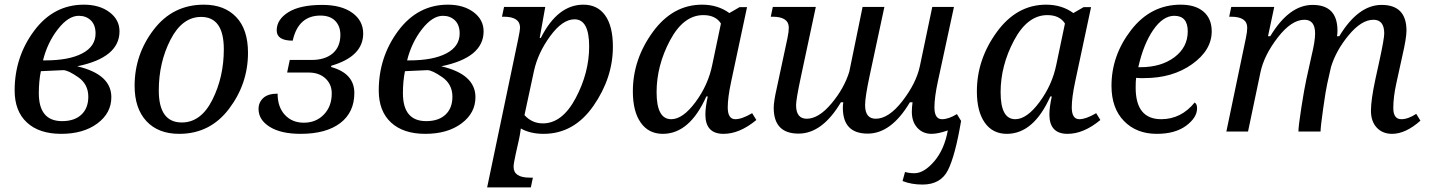

<svg xmlns="http://www.w3.org/2000/svg" viewBox="-20 -566 6148 826"><path d="M312 -280.8Q459 -246.6 459 -147.9Q459 -79.6 398.9 -34.9Q338.9 9.8 243.2 9.8Q148.4 9.8 95.7 -39.1Q43 -87.9 43 -176.8Q43 -320.8 126.7 -433.3Q210.4 -545.9 340.8 -545.9Q407.7 -545.9 450.9 -513.7Q494.1 -481.4 494.1 -431.2Q494.1 -317.9 312 -280.8ZM165 -306.2H174.8Q276.4 -306.2 333.7 -336.2Q391.1 -366.2 391.1 -421.9Q391.1 -458.5 370.8 -478.3Q350.6 -498 318.8 -498Q273.9 -498 229 -440.4Q184.1 -382.8 165 -306.2ZM155.8 -259.8Q147 -216.8 147 -165Q147 -44.9 247.1 -44.9Q300.3 -44.9 330.1 -72.8Q359.9 -100.6 359.9 -149.9Q359.9 -203.6 316.4 -233.9Q272.9 -264.2 252 -264.2Z M856.9 -545.9Q945.3 -545.9 996.1 -492.7Q1046.9 -439.5 1046.9 -338.9Q1046.9 -205.6 965.3 -97.9Q883.8 9.8 751 9.8Q660.6 9.8 609.9 -44.9Q559.1 -99.6 559.1 -196.8Q559.1 -331.5 641.4 -438.7Q723.6 -545.9 856.9 -545.9ZM762.2 -39.1Q844.7 -39.1 893.8 -137Q942.9 -234.9 942.9 -354Q942.9 -493.2 845.2 -493.2Q763.7 -493.2 713.4 -395Q663.1 -296.9 663.1 -176.8Q663.1 -39.1 762.2 -39.1Z M1174.3 -163.1Q1174.3 -105.5 1205.6 -71.8Q1236.8 -38.1 1287.1 -38.1Q1339.4 -38.1 1373.3 -73.2Q1407.2 -108.4 1407.2 -164.1Q1407.2 -203.6 1379.9 -228.8Q1352.5 -253.9 1308.1 -253.9H1215.3L1226.6 -308.1H1320.3Q1378.4 -308.1 1411.4 -336.4Q1444.3 -364.7 1444.3 -416Q1444.3 -453.6 1422.1 -476.3Q1399.9 -499 1358.4 -499Q1263.2 -499 1239.3 -391.1Q1170.4 -391.1 1170.4 -435.1Q1170.4 -482.4 1220.9 -513.7Q1271.5 -544.9 1366.2 -544.9Q1448.2 -544.9 1495.4 -511Q1542.5 -477.1 1542.5 -421.9Q1542.5 -323.2 1405.3 -283.2L1404.3 -277.8Q1504.4 -250 1504.4 -166Q1504.4 -82.5 1443.6 -36.4Q1382.8 9.8 1273.4 9.8Q1188.5 9.8 1140.4 -20.3Q1092.3 -50.3 1092.3 -97.2Q1092.3 -125.5 1112.5 -144.3Q1132.8 -163.1 1174.3 -163.1Z M1878.4 -280.8Q2025.4 -246.6 2025.4 -147.9Q2025.4 -79.6 1965.3 -34.9Q1905.3 9.8 1809.6 9.8Q1714.8 9.8 1662.1 -39.1Q1609.4 -87.9 1609.4 -176.8Q1609.4 -320.8 1693.1 -433.3Q1776.9 -545.9 1907.2 -545.9Q1974.1 -545.9 2017.3 -513.7Q2060.5 -481.4 2060.5 -431.2Q2060.5 -317.9 1878.4 -280.8ZM1731.4 -306.2H1741.2Q1842.8 -306.2 1900.1 -336.2Q1957.5 -366.2 1957.5 -421.9Q1957.5 -458.5 1937.3 -478.3Q1917 -498 1885.3 -498Q1840.3 -498 1795.4 -440.4Q1750.5 -382.8 1731.4 -306.2ZM1722.2 -259.8Q1713.4 -216.8 1713.4 -165Q1713.4 -44.9 1813.5 -44.9Q1866.7 -44.9 1896.5 -72.8Q1926.3 -100.6 1926.3 -149.9Q1926.3 -203.6 1882.8 -233.9Q1839.4 -264.2 1818.4 -264.2Z M2272.5 198.2 2263.7 240.2H2075.7L2208.5 -394Q2217.3 -436 2217.3 -446.8Q2217.3 -494.1 2147.5 -494.1H2139.6L2148.4 -536.1H2325.7L2301.8 -402.8H2306.6Q2378.9 -545.9 2489.7 -545.9Q2550.8 -545.9 2583.7 -499.5Q2616.7 -453.1 2616.7 -365.2Q2616.7 -231 2533 -110.6Q2449.2 9.8 2318.4 9.8Q2261.2 9.8 2220.7 -13.2Q2216.3 19 2212.4 35.2L2198.7 96.2Q2189.5 137.7 2189.5 151.9Q2189.5 198.2 2259.3 198.2ZM2236.3 -70.8Q2268.6 -35.2 2315.4 -35.2Q2398.9 -35.2 2456.8 -144.3Q2514.6 -253.4 2514.6 -366.2Q2514.6 -482.9 2451.7 -482.9Q2399.9 -482.9 2347.2 -410.9Q2294.4 -338.9 2277.3 -261.2Z M3024.9 -150.9H3018.6Q2946.8 9.8 2831.5 9.8Q2770.5 9.8 2736.6 -38.3Q2702.6 -86.4 2702.6 -172.9Q2702.6 -310.5 2788.3 -428.2Q2874 -545.9 3000.5 -545.9Q3068.4 -545.9 3117.7 -509.8L3161.6 -535.2H3193.8L3125.5 -214.8Q3110.8 -146 3110.8 -104Q3110.8 -53.2 3143.6 -53.2Q3171.9 -53.2 3215.8 -79.1L3233.9 -49.8Q3162.1 9.8 3092.8 9.8Q3014.6 9.8 3014.6 -73.2Q3014.6 -105 3024.9 -150.9ZM3081.5 -464.8Q3058.6 -501 3005.9 -501Q2920.4 -501 2862.5 -392.3Q2804.7 -283.7 2804.7 -168.9Q2804.7 -53.2 2867.7 -53.2Q2917.5 -53.2 2972.2 -127Q3026.9 -200.7 3044.4 -288.1Z M3894.5 -126Q3814.5 8.8 3712.9 8.8Q3606 8.8 3606 -102.1Q3606 -114.3 3607.9 -126H3597.7Q3517.6 8.8 3415.5 8.8Q3308.6 8.8 3308.6 -102.1Q3308.6 -129.4 3321.3 -185.1L3367.7 -401.9Q3373.5 -429.2 3373.5 -446.8Q3373.5 -494.1 3303.7 -494.1H3295.9L3304.7 -536.1H3489.7L3425.8 -236.8Q3404.8 -138.7 3404.8 -113.8Q3404.8 -55.2 3450.7 -55.2Q3502 -55.2 3556.9 -120.6Q3611.8 -186 3633.8 -257.8L3690.9 -536.1H3784.7L3721.7 -242.2Q3701.7 -148.9 3701.7 -113.8Q3701.7 -55.2 3747.6 -55.2Q3803.2 -55.2 3862.1 -131.1Q3920.9 -207 3937 -279.8L3990.7 -536.1H4084L4014.6 -214.8Q4000 -147 4000 -104Q4000 -53.2 4032.7 -53.2Q4061 -53.2 4096.7 -75.2L4114.7 -45.9Q4089.4 104 4058.1 166Q4026.9 228 3948.7 228Q3901.4 228 3862.8 212.9L3873.5 173.8Q3891.6 179.2 3913.6 179.2Q3955.1 179.2 3998.8 128.4Q4042.5 77.6 4057.6 -4.9Q4015.6 9.8 3987.8 9.8Q3950.2 9.8 3926.5 -16.1Q3902.8 -42 3902.8 -85Q3902.8 -103.5 3905.8 -126Z M4504.9 -150.9H4498.5Q4426.8 9.8 4311.5 9.8Q4250.5 9.8 4216.6 -38.3Q4182.6 -86.4 4182.6 -172.9Q4182.6 -310.5 4268.3 -428.2Q4354 -545.9 4480.5 -545.9Q4548.3 -545.9 4597.7 -509.8L4641.6 -535.2H4673.8L4605.5 -214.8Q4590.8 -146 4590.8 -104Q4590.8 -53.2 4623.5 -53.2Q4651.9 -53.2 4695.8 -79.1L4713.9 -49.8Q4642.1 9.8 4572.8 9.8Q4494.6 9.8 4494.6 -73.2Q4494.6 -105 4504.9 -150.9ZM4561.5 -464.8Q4538.6 -501 4485.8 -501Q4400.4 -501 4342.5 -392.3Q4284.7 -283.7 4284.7 -168.9Q4284.7 -53.2 4347.7 -53.2Q4397.5 -53.2 4452.1 -127Q4506.8 -200.7 4524.4 -288.1Z M5119.6 -125Q5129.9 -118.7 5129.9 -100.1Q5129.9 -60.1 5082.8 -25.1Q5035.6 9.8 4956.5 9.8Q4869.1 9.8 4815.4 -45.4Q4761.7 -100.6 4761.7 -196.8Q4761.7 -327.6 4846.2 -436.8Q4930.7 -545.9 5059.6 -545.9Q5123 -545.9 5158 -515.6Q5192.9 -485.4 5192.9 -431.2Q5192.9 -350.1 5108.6 -290Q5024.4 -230 4902.8 -230H4885.7Q4877 -230 4867.7 -231Q4865.7 -217.3 4865.7 -189Q4865.7 -53.2 4975.6 -53.2Q5061 -53.2 5119.6 -125ZM4877 -276.9H4886.7Q4975.1 -276.9 5032.5 -319.8Q5089.8 -362.8 5089.8 -431.2Q5089.8 -498 5031.7 -498Q4983.4 -498 4941.4 -437.3Q4899.4 -376.5 4877 -276.9Z M5661.1 0H5565.9Q5565.9 -22.5 5578.6 -103.8Q5591.3 -185.1 5600.1 -225.1L5623 -328.6Q5637.7 -389.2 5637.7 -421.9Q5637.7 -481 5591.8 -481Q5536.1 -481 5477.3 -405Q5418.5 -329.1 5402.8 -255.9L5349.1 0H5255.9L5339.8 -401.9Q5345.7 -429.7 5345.7 -446.8Q5345.7 -494.1 5275.9 -494.1H5268.1L5276.9 -536.1H5461.9L5435.1 -410.2H5444.8Q5525.9 -544.9 5627 -544.9Q5733.9 -544.9 5733.9 -434.1Q5733.9 -421.9 5731.9 -410.2H5741.7Q5823.2 -544.9 5923.8 -544.9Q6030.8 -544.9 6030.8 -434.1Q6030.8 -402.3 6012.7 -324.2L5986.8 -206.1Q5974.1 -147.9 5974.1 -101.1Q5974.1 -53.2 6008.8 -53.2Q6037.6 -53.2 6072.8 -76.2L6090.8 -46.9Q6027.3 9.8 5968.8 9.8Q5927.7 9.8 5902.8 -17.1Q5877.9 -43.9 5877.9 -89.8Q5877.9 -135.7 5897 -225.1L5914.1 -303.2Q5935.1 -399.4 5935.1 -421.9Q5935.1 -481 5888.7 -481Q5837.4 -481 5782.7 -415.3Q5728 -349.6 5706.1 -277.8L5689.9 -206.1Q5683.6 -178.7 5672.4 -99.1Q5661.1 -19.5 5661.1 0Z"/></svg>

Font: Droid Serif
Style: Italic
Weight: 400
Italic angle: -12°
Designer: Monotype Design team
Foundry: Monotype Imaging Inc.
Version: Version 1.03